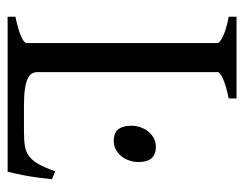

<svg xmlns="http://www.w3.org/2000/svg" viewBox="-90 -566 655 516"><g transform="rotate(90 238.0 -307.5)"><path d="M460.9 -119.1Q457 -76.7 450.9 -45.4Q444.8 -14.2 440.9 0H24.4V-21Q57.6 -27.8 76.4 -35.9Q95.2 -43.9 95.2 -50.8V-564Q95.2 -569.8 77.4 -578.6Q59.6 -587.4 24.4 -594.2V-615.2H244.1V-594.2Q210.9 -587.4 192.1 -579.1Q173.3 -570.8 173.3 -564V-80.1Q173.3 -71.3 177.5 -64.7Q181.6 -58.1 191.9 -53.5Q202.1 -48.8 219.7 -46.4Q237.3 -43.9 264.2 -43.9H334Q356.4 -43.9 371.8 -46.4Q387.2 -48.8 398.9 -57.4Q410.6 -65.9 420.2 -82.5Q429.7 -99.1 439.9 -127.9ZM415 -352.1Q415 -338.4 410.6 -326.2Q406.2 -314 398.7 -304.9Q391.1 -295.9 380.9 -290.5Q370.6 -285.2 358.4 -285.2Q336.4 -285.2 326.9 -297.4Q317.4 -309.6 317.4 -332Q317.4 -345.7 321.8 -357.9Q326.2 -370.1 334 -379.2Q341.8 -388.2 351.8 -393.3Q361.8 -398.4 373.5 -398.4Q415 -398.4 415 -352.1Z"/></g></svg>

Font: Gentium Plus Eur
Style: Regular
Weight: 400
Designer: J. Victor Gaultney, Annie Olsen, Iska Routamaa, Becca Hirsbrunner
Foundry: SIL International
Version: Version 5.000